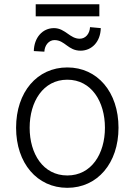

<svg xmlns="http://www.w3.org/2000/svg" viewBox="-20 -869 631 900"><path d="M295.5 11.4C436.8 11.4 535.5 -104 535.5 -270.2C535.5 -437.5 436.8 -552.9 295.5 -552.9C154.1 -552.9 55.4 -437.5 55.4 -270.2C55.4 -104 154.1 11.4 295.5 11.4ZM295.5 -46.5C182.2 -46.5 119 -148.1 119 -270.2C119 -392.4 182.2 -495.4 295.5 -495.4C408.7 -495.4 471.9 -392.4 471.9 -270.2C471.9 -148.1 408.7 -46.5 295.5 -46.5ZM402 -741.8C400.6 -711.3 381.4 -687.5 353.7 -687.5C331 -687.5 314.3 -699.2 297.2 -711.3C278.8 -724.1 260.3 -737.2 233 -737.2C179.3 -737.2 139.9 -692.8 138.5 -629.6L187.9 -626.8C189.3 -656.6 208.8 -681.1 235.4 -681.1C284.8 -681.1 298.3 -631.4 358 -631.4C410.5 -631.7 451 -673.3 452.4 -737.2ZM445.7 -849.1H147.4V-792.3H445.7Z"/></svg>

Font: Karasuma Gothic
Style: Light
Weight: 300
Designer: Rasmus Andersson / Ryoko Nishizuka
Foundry: rsms
Version: Version 1.00